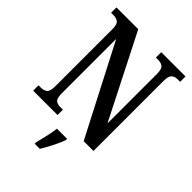

<svg xmlns="http://www.w3.org/2000/svg" viewBox="-266 -828 1164 1164"><g transform="rotate(45 315.5 -246.5)"><path d="M24 0V-46H42Q69 -46 84.5 -58Q100 -70 100 -115V-603Q100 -645 84.5 -656.5Q69 -668 47 -668H24V-714H211L483 -178V-603Q483 -643 468 -655.5Q453 -668 430 -668H408V-714H616V-668H594Q570 -668 555.5 -654.5Q541 -641 541 -599V0H457L158 -578V-115Q158 -70 171.5 -58Q185 -46 210 -46H233V0ZM258 208Q266 176 275.5 136Q285 96 289 61H376V71Q369 92 356.5 119Q344 146 329.5 173Q315 200 302 221H258Z"/></g></svg>

Font: Noto Serif Ethiopic ExtraCondensed SemiBold
Style: Regular
Weight: 600
Width: 2
Designer: Monotype Design Team
Foundry: Monotype Imaging Inc.
Version: Version 2.102; ttfautohint (v1.8.4.7-5d5b)